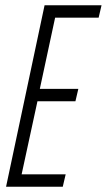

<svg xmlns="http://www.w3.org/2000/svg" viewBox="-20 -708 405 728"><path d="M3 0 149 -688H365L354 -641H189L131 -371H277L266 -324H122L62 -47H229L218 0Z"/></svg>

Font: Saira Ultra Condensed Light
Style: Italic
Weight: 300
Width: 1
Italic angle: -12°
Designer: Hector Gatti with collaboration of the Omnibus-Type team
Foundry: Omnibus-Type
Version: Version 1.001; ttfautohint (v1.8)